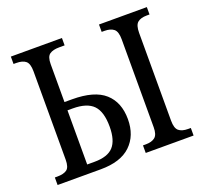

<svg xmlns="http://www.w3.org/2000/svg" viewBox="-123 -859 1067 1003"><g transform="rotate(-20 410.5 -357.0)"><path d="M33 -42H47Q82 -42 100 -55Q118 -68 118 -110V-601Q118 -644 100.5 -658.5Q83 -673 48 -673H33V-714H317V-673H287Q252 -673 233.5 -660Q215 -647 215 -606V-395H257Q381 -395 438.5 -343.5Q496 -292 496 -198Q496 -107 440 -53.5Q384 0 273 0H33ZM523 -42H539Q572 -42 590 -56.5Q608 -71 608 -112V-601Q608 -644 590 -658.5Q572 -673 539 -673H523V-714H789V-673H774Q740 -673 722.5 -658.5Q705 -644 705 -601V-113Q705 -71 722.5 -56.5Q740 -42 774 -42H789V0H523ZM256 -48Q329 -48 361 -83Q393 -118 393 -194Q393 -277 358 -313Q323 -349 244 -349H215V-48Z"/></g></svg>

Font: Noto Serif Narrow
Style: Regular
Weight: 400
Width: 4
Designer: Monotype Design Team
Foundry: Monotype Imaging Inc.
Version: Version 1.001